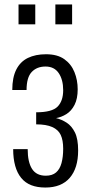

<svg xmlns="http://www.w3.org/2000/svg" viewBox="-20 -830 404 860"><path d="M183 10Q147 10 120 -0.5Q93 -11 75 -33Q57 -55 48 -87.5Q39 -120 39 -162H104Q104 -104 123.5 -73.5Q143 -43 185 -43Q214 -43 231 -57.5Q248 -72 255.5 -99.5Q263 -127 263 -164Q263 -202 252 -225.5Q241 -249 214 -261Q187 -273 142 -273V-327Q213 -327 238 -352.5Q263 -378 263 -426Q263 -473 243 -502.5Q223 -532 184 -532Q145 -532 122 -507.5Q99 -483 99 -427H35Q35 -483 53 -518.5Q71 -554 105 -570.5Q139 -587 186 -587Q237 -587 268 -565Q299 -543 313.5 -507Q328 -471 328 -430Q328 -388 314 -360.5Q300 -333 277.5 -319Q255 -305 231 -301Q256 -295 278.5 -280.5Q301 -266 315.5 -237Q330 -208 330 -156Q330 -77 292.5 -33.5Q255 10 183 10ZM228 -721V-810H303V-721ZM63 -721V-810H138V-721Z"/></svg>

Font: Oswald Light
Style: Regular
Weight: 300
Designer: Vernon Adams
Foundry: Vernon Adams
Version: Version 4.103;gftools[0.9.33.dev8+g029e19f]